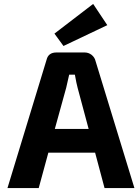

<svg xmlns="http://www.w3.org/2000/svg" viewBox="-20 -957 704 977"><path d="M257 -786 454 -937 526 -829 303 -723ZM226 -180 177 0H18L217 -653Q226 -690 267 -690H411Q430 -690 446 -678Q462 -665 466 -647L664 0H512L464 -180ZM375 -510Q369 -532 361 -577H332Q321 -526 317 -511L259 -301H431Z"/></svg>

Font: Taylor Sans Bold LRS
Style: Bold
Weight: 700
Italic angle: -8°
Designer: Natanael Gama
Version: Version 1.001 September 8, 2015